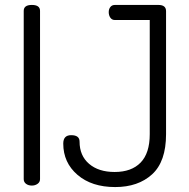

<svg xmlns="http://www.w3.org/2000/svg" viewBox="-20 -751 765 777"><path d="M76 -26V-707Q76 -731 109 -731Q142 -731 142 -707V-26Q142 -14 132 -7Q122 0 109 0Q95 0 85.5 -7Q76 -14 76 -26ZM236 -170Q236 -204 268 -204Q302 -204 302 -178Q302 -121 340.5 -88Q379 -55 444 -55Q512 -55 549 -93Q586 -131 586 -208V-670H445Q433 -670 426.5 -679.5Q420 -689 420 -702Q420 -714 426.5 -722.5Q433 -731 445 -731H621Q652 -731 652 -706V-208Q652 -97 595.5 -45.5Q539 6 446 6Q351 6 293.5 -43.5Q236 -93 236 -170Z"/></svg>

Font: Terminal Dosis
Style: Regular
Weight: 400
Designer: Edgar Tolentino, Pablo Impallari, Igino Marini
Foundry: Edgar Tolentino, Pablo Impallari, Igino Marini
Version: Version 1.007